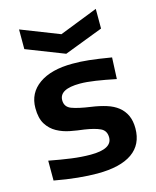

<svg xmlns="http://www.w3.org/2000/svg" viewBox="-119 -870 784 962"><g transform="rotate(-15 273.5 -388.5)"><path d="M73 -788 272 -710 471 -788V-686L270 -609L73 -686ZM266 11Q221 11 165 5.5Q109 0 44 -12V-115Q107 -103 159 -96Q211 -89 258 -89Q369 -89 369 -149Q369 -184 340.5 -197.5Q312 -211 259 -219Q224 -223 187.5 -230Q151 -237 120 -254Q89 -271 69.5 -302Q50 -333 50 -386Q50 -464 113 -508.5Q176 -553 287 -553Q308 -553 328.5 -552Q349 -551 372 -548.5Q395 -546 423 -542Q451 -538 487 -532L482 -421Q424 -433 377.5 -440Q331 -447 297 -447Q190 -447 190 -389Q190 -354 223.5 -341.5Q257 -329 321 -320Q364 -314 399 -303Q434 -292 458 -273Q482 -254 495 -226Q508 -198 508 -159Q508 -75 446.5 -32Q385 11 266 11Z"/></g></svg>

Font: Encode Sans Wide
Style: SemiBold
Weight: 600
Designer: Pablo Impallari, Andres Torresi
Foundry: Pablo Impallari, Andres Torresi
Version: Version 1.000; ttfautohint (v1.00) -l 8 -r 50 -G 200 -x 14 -